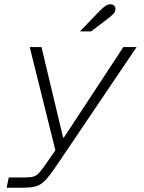

<svg xmlns="http://www.w3.org/2000/svg" viewBox="-20 -716 672 898"><path d="M11 162 21 114H98Q122 114 136 110Q150 106 161 94.5Q172 83 186 63L239 -13L119 -496H174L275 -73H279L557 -496H619L257 40Q232 77 214 101Q196 125 179.5 138.5Q163 152 141.5 157Q120 162 87 162ZM354 -569 446 -665Q460 -679 472 -687.5Q484 -696 496 -696Q507 -696 513.5 -690Q520 -684 520 -675Q520 -660 509 -649.5Q498 -639 473 -620L406 -569Z"/></svg>

Font: Atkinson Hyperlegible Mono ExtraLight
Style: Italic
Weight: 200
Italic angle: -12°
Monospace: yes
Designer: Elliott Scott, Megan Eiswerth, Linus Boman, Theodore Petrosky, Letters from Sweden
Foundry: Applied Design Works, Letters from Sweden
Version: Version 2.001